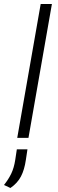

<svg xmlns="http://www.w3.org/2000/svg" viewBox="-41 -688 291 958"><path d="M45 0 162 -668H218L101 0ZM11 250 -21 235Q2 206 15.5 177.5Q29 149 35 110L43 57H96L88 110Q81 159 63.5 192.5Q46 226 11 250Z"/></svg>

Font: Gantari Light
Style: Italic
Weight: 300
Italic angle: -10°
Version: Version 1.000